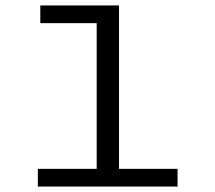

<svg xmlns="http://www.w3.org/2000/svg" viewBox="-20 -685 790 705"><path d="M119 0V-65H335V-600H128V-665H417V-65H632V0Z"/></svg>

Font: Inconsolata ExtraExpanded
Style: Regular
Weight: 400
Width: 8
Monospace: yes
Designer: Raph Levien, Cyreal, Brenton Simpson
Foundry: Raph Levien, Cyreal, Google
Version: Version 3.000; ttfautohint (v1.8.2.53-6de2)